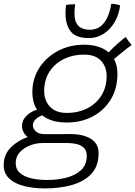

<svg xmlns="http://www.w3.org/2000/svg" viewBox="-83 -770 732 1039"><path d="M160.5 249.5Q95.5 249.5 45 236.2Q-5.5 223 -34.2 195Q-63 167 -63 123Q-63 67 -25 28.5Q13 -10 67 -28.5Q51.5 -40 44 -55.5Q36.5 -71 36 -86.5Q36 -119.5 60.2 -143.2Q84.5 -167 117.5 -176.5Q104 -197.5 98 -221.5Q92 -245.5 92 -270Q92 -345 130 -403.2Q168 -461.5 231.2 -494.8Q294.5 -528 371 -528Q457.5 -528 505 -486.5Q527 -510.5 552.8 -533.2Q578.5 -556 597.5 -570Q601.5 -562 612.8 -547.5Q624 -533 629.5 -526.5Q622.5 -522 605.8 -509Q589 -496 569.5 -480Q550 -464 534 -450.5Q552.5 -416.5 552.5 -371Q552.5 -292 516.8 -232.5Q481 -173 419 -140Q357 -107 279 -107Q233 -107 200.2 -117.5Q167.5 -128 145.5 -146Q122 -137 108.5 -123Q95 -109 95 -92.5Q95 -73.5 111.2 -58.8Q127.5 -44 159.5 -44Q190.5 -44 228 -44.2Q265.5 -44.5 297.5 -44.5Q367.5 -44.5 409 -18.5Q450.5 7.5 450.5 59Q450.5 129.5 411 171.2Q371.5 213 305.8 231.2Q240 249.5 160.5 249.5ZM278.5 -159Q341 -159 389.8 -184Q438.5 -209 466.2 -254Q494 -299 494 -358.5Q494 -409 463.2 -441.8Q432.5 -474.5 371.5 -474.5Q311 -474.5 262 -450.2Q213 -426 184.5 -381.8Q156 -337.5 156 -277.5Q156 -226.5 187.2 -192.8Q218.5 -159 278.5 -159ZM171.5 204Q225.5 204 274.8 191.8Q324 179.5 355.2 151Q386.5 122.5 386.5 73.5Q386.5 45 371 30Q355.5 15 331.8 9.5Q308 4 284 4H146.5Q113 4 79.8 16.8Q46.5 29.5 24.2 53.8Q2 78 2 112.5Q2 146 25 166Q48 186 86.2 195Q124.5 204 171.5 204ZM567 -741Q561 -690.5 537.5 -650.5Q514 -610.5 478 -587.2Q442 -564 399 -564Q326.5 -564 299 -600.8Q271.5 -637.5 271.5 -697.5Q271.5 -707.5 272.2 -719.5Q273 -731.5 274.5 -742.5Q286.5 -745.5 299 -746.2Q311.5 -747 323.5 -747Q322 -734 321 -721Q320 -708 320 -696Q320 -609 403.5 -609Q440 -609 464 -629.8Q488 -650.5 501.2 -683Q514.5 -715.5 519 -749.5Q532 -749.5 545.5 -746.8Q559 -744 567 -741Z"/></svg>

Font: Grandstander ExtraLight
Style: Italic
Weight: 200
Italic angle: -15°
Designer: Tyler Finck
Foundry: Etcetera Type Co
Version: Version 1.200; ttfautohint (v1.8.3)